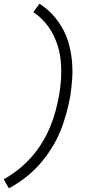

<svg xmlns="http://www.w3.org/2000/svg" viewBox="-24 -861 544 1042"><path d="M24 161 -4 112Q38 89 76.5 58Q115 27 147 -9Q179 -45 204.5 -87Q230 -129 248 -172Q266 -215 278 -260.5Q290 -306 298 -351Q305 -393 307.5 -436Q310 -479 306.5 -521.5Q303 -564 292 -603Q281 -642 262 -678Q243 -714 216.5 -743.5Q190 -773 157 -795L190 -841Q228 -817 259 -784Q290 -751 313 -711Q336 -671 348.5 -627Q361 -583 366 -535Q371 -487 368 -438.5Q365 -390 358 -342Q349 -293 335.5 -243.5Q322 -194 302.5 -147Q283 -100 254.5 -54.5Q226 -9 191 30.5Q156 70 113.5 103Q71 136 24 161Z"/></svg>

Font: Iosevka Slab Light Oblique
Style: Regular
Weight: 300
Italic angle: -9°
Monospace: yes
Designer: Belleve Invis
Foundry: Belleve Invis
Version: Version 11.1.1; ttfautohint (v1.8.3)